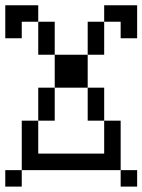

<svg xmlns="http://www.w3.org/2000/svg" viewBox="-20 -645 540 728"><path d="M500 62.5V0H437.5V62.5ZM62.5 0H0V62.5H62.5ZM62.5 0H437.5V-187.5H375Q375 -187.5 375 -62.5H125Q125 -62.5 125 -187.5H62.5ZM125 -187.5H187.5Q187.5 -187.5 187.5 -312.5H125Q125 -312.5 125 -187.5ZM375 -187.5Q375 -187.5 375 -312.5H312.5Q312.5 -312.5 312.5 -187.5ZM187.5 -312.5H312.5Q312.5 -312.5 312.5 -437.5H187.5Q187.5 -437.5 187.5 -312.5ZM187.5 -437.5Q187.5 -437.5 187.5 -562.5H125Q125 -562.5 125 -437.5ZM312.5 -437.5H375Q375 -437.5 375 -562.5H312.5Q312.5 -562.5 312.5 -437.5ZM62.5 -562.5H125V-625H0Q0 -625 0 -500H62.5ZM437.5 -562.5V-500H500Q500 -500 500 -625H375V-562.5Z"/></svg>

Font: BFUnifontExMono
Style: Regular
Weight: 500
Version: Version 15.0.06